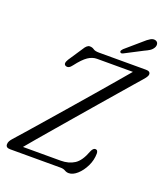

<svg xmlns="http://www.w3.org/2000/svg" viewBox="-159 -986 954 1108"><g transform="rotate(20 318.0 -432.5)"><path d="M340 0H30Q3 0 3 -21Q3 -32 8.2 -41.2Q13.5 -50.5 22.5 -60.5Q40 -80 78 -123.2Q116 -166.5 166.2 -224.2Q216.5 -282 272 -346Q327.5 -410 380.2 -471.2Q433 -532.5 475.8 -582.8Q518.5 -633 543 -662H322.5Q294.5 -662 267.8 -644Q241 -626 205.5 -579.5Q186.5 -553 167 -561.5Q149 -570 167.5 -600L225 -686.5Q242 -715.5 259.5 -715.5Q275 -715.5 285.8 -707.5Q296.5 -699.5 321 -699.5H610Q636.5 -699.5 636.5 -680.5Q636.5 -673 630.2 -663.5Q624 -654 613.5 -642Q601 -628 571.8 -594.2Q542.5 -560.5 502.5 -514Q462.5 -467.5 416 -413.8Q369.5 -360 322 -304.5Q274.5 -249 230.5 -197.8Q186.5 -146.5 151.2 -105Q116 -63.5 95 -38H326.5Q375.5 -38 410.2 -60.2Q445 -82.5 468.5 -146Q478.5 -169.5 492 -169.5Q508.5 -169.5 508.5 -147Q508 -106.5 490 -69.8Q472 -33 445.8 -9.5Q419.5 14 394 14Q380.5 14 369 7Q357.5 0 340 0ZM535.5 -844Q556.5 -863.5 572.8 -873Q589 -882.5 603.5 -878Q616 -874 618.8 -862Q621.5 -850 614.5 -837.5Q606.5 -824 593.8 -815.8Q581 -807.5 562 -799L453 -742.5Q440 -736.5 435.5 -745Q433 -749.5 436.2 -755Q439.5 -760.5 444.5 -765.5Z"/></g></svg>

Font: Fraunces 72pt SuperSoft Light
Style: Italic
Weight: 300
Italic angle: -16°
Version: Version 1.000;[b76b70a41]